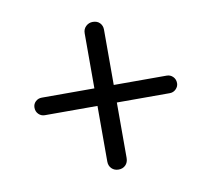

<svg xmlns="http://www.w3.org/2000/svg" viewBox="-61 -567 685 625"><g transform="rotate(-10 281.0 -255.0)"><path d="M77 -227Q65 -227 56.5 -235.5Q48 -244 48 -257Q48 -269 56.5 -277Q65 -285 77 -285H490Q502 -285 510.5 -276.5Q519 -268 519 -255Q519 -244 510.5 -235.5Q502 -227 490 -227ZM283 -11Q269 -11 260 -20Q251 -29 251 -43V-467Q251 -481 260.5 -490Q270 -499 283 -499Q298 -499 306.5 -490Q315 -481 315 -468V-44Q315 -29 306 -20Q297 -11 283 -11Z"/></g></svg>

Font: Quicksand Light
Style: Regular
Weight: 400
Version: Version 3.004